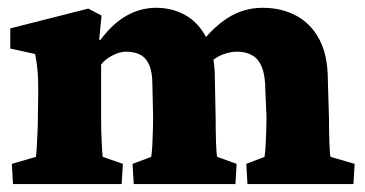

<svg xmlns="http://www.w3.org/2000/svg" viewBox="-20 -463 917 483"><path d="M12.7 0 9.8 -50.8 70.3 -68.4Q71.3 -73.2 72.3 -89.8Q73.2 -106.4 74.2 -127Q75.2 -147.5 75.2 -163.1L76.2 -235.4Q76.2 -252.9 75.7 -265.6Q75.2 -278.3 73.7 -292.5Q72.3 -306.6 68.4 -327.1L5.9 -340.8V-391.6L202.1 -441.4L235.4 -423.8L229.5 -363.3L232.4 -362.3Q263.7 -404.3 298.8 -423.8Q334 -443.4 373 -443.4Q414.1 -443.4 447.3 -424.3Q480.5 -405.3 500.5 -365.7Q520.5 -326.2 520.5 -265.6L522.5 -165Q522.5 -134.8 523.4 -105Q524.4 -75.2 526.4 -68.4L575.2 -50.8L572.3 0H316.4L313.5 -50.8L360.4 -68.4Q362.3 -81.1 363.3 -99.6Q364.3 -118.2 364.7 -137.7Q365.2 -157.2 365.2 -168.9L363.3 -251Q363.3 -281.2 355.5 -299.3Q347.7 -317.4 333 -325.2Q318.4 -333 297.9 -333Q281.2 -333 263.2 -323.7Q245.1 -314.5 234.4 -300.8V-159.2Q234.4 -134.8 235.8 -105.5Q237.3 -76.2 238.3 -68.4L289.1 -50.8L286.1 0ZM602.5 0 599.6 -50.8 645.5 -68.4Q647.5 -81.1 648.4 -100.1Q649.4 -119.1 649.9 -138.7Q650.4 -158.2 650.4 -168.9L647.5 -235.4Q647.5 -271.5 639.2 -293Q630.9 -314.5 614.7 -323.7Q598.6 -333 576.2 -333Q558.6 -333 540 -325.7Q521.5 -318.4 511.7 -307.6L475.6 -340.8Q511.7 -391.6 552.2 -417.5Q592.8 -443.4 640.6 -443.4Q688.5 -443.4 725.6 -423.3Q762.7 -403.3 783.7 -363.3Q804.7 -323.2 804.7 -262.7L807.6 -165Q807.6 -134.8 808.6 -105Q809.6 -75.2 811.5 -68.4L872.1 -50.8L869.1 0Z"/></svg>

Font: Crimson Pro Black
Style: Regular
Weight: 900
Designer: Jacques Le Bailly
Foundry: Baron von Fonthausen
Version: Version 1.003